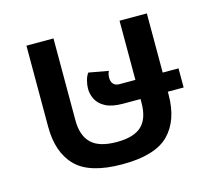

<svg xmlns="http://www.w3.org/2000/svg" viewBox="-82 -617 813 727"><g transform="rotate(-15 325.0 -253.0)"><path d="M314 11Q186 11 132 -43.5Q78 -98 78 -199V-517H184V-196Q184 -136 215 -106Q246 -76 315 -76Q382 -76 412.5 -105Q443 -134 443 -196V-210H376Q332 -210 307 -223Q282 -236 271.5 -256.5Q261 -277 261 -299Q261 -314 265.5 -331Q270 -348 278 -358L355 -344Q349 -334 349 -317Q349 -304 356.5 -294.5Q364 -285 381 -285H443V-517H550V-285H612V-210H550V-199Q550 -98 496 -43.5Q442 11 314 11Z"/></g></svg>

Font: Noto Sans Thai UI Med
Style: Regular
Weight: 500
Designer: Monotype Design Team
Foundry: Monotype Imaging Inc.
Version: Version 2.000;GOOG;noto-source:20170915:90ef993387c0